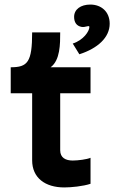

<svg xmlns="http://www.w3.org/2000/svg" viewBox="-20 -822 501 842"><path d="M377 -16V-130C361 -123 322 -118 299 -118C268 -118 244 -130 244 -163V-413H377V-527H202C244 -558 244 -629 244 -680H121C121 -549 101 -527 27 -527V-413H121V-119C121 -42 178 0 262 0C292 0 344 -5 377 -16ZM299 -631 328 -584C409 -610 461 -658 461 -718C461 -771 424 -802 376 -802C334 -802 305 -781 305 -748C305 -725 315 -708 338 -704C354 -701 372 -713 372 -704C372 -685 346 -646 299 -631Z"/></svg>

Font: Easer Grotesk Medium
Style: Regular
Weight: 500
Designer: Boardeaser, Bonnie Shaver-Troup, Thomas Jockin
Foundry: Lexend
Version: Version 1.001;Glyphs 3.1.2 (3151)